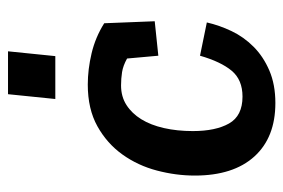

<svg xmlns="http://www.w3.org/2000/svg" viewBox="-134 -563 707 479"><g transform="rotate(-90 219.5 -323.5)"><path d="M246 -375Q218 -375 197 -361.5Q176 -348 161.5 -324.5Q147 -301 139.5 -268Q132 -235 132 -196Q132 -139 151 -105.5Q170 -72 218 -72Q260 -72 282.5 -99Q305 -126 320 -178L403 -161Q396 -130 381.5 -99.5Q367 -69 342.5 -44.5Q318 -20 283 -5Q248 10 202 10Q116 10 68.5 -42.5Q21 -95 21 -191Q21 -238 33.5 -285.5Q46 -333 73.5 -371.5Q101 -410 144 -434Q187 -458 248 -458Q286 -458 326 -448.5Q366 -439 401 -417L406 -291L320 -282L313 -360Q295 -370 279 -372.5Q263 -375 246 -375ZM224 -657H331L319 -539H212Z"/></g></svg>

Font: Zilla Slab SemiBold
Style: Regular
Weight: 600
Designer: Typotheque.com
Foundry: Typotheque type foundry
Version: Version 1.0; 2017